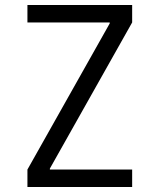

<svg xmlns="http://www.w3.org/2000/svg" viewBox="-20 -750 640 770"><path d="M90 0V-70L420 -656V-660H90V-730H510V-660L180 -74V-70H510V0Z"/></svg>

Font: M PLUS Code Latin Expanded
Style: Regular
Weight: 400
Width: 7
Designer: Coji Morishita
Foundry: UNDERFOREST DESIGN
Version: Version 1.002; ttfautohint (v1.8.3)